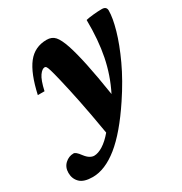

<svg xmlns="http://www.w3.org/2000/svg" viewBox="-219 -577 920 968"><g transform="rotate(-30 241.0 -93.0)"><path d="M49 -231.5H10Q35 -345 76.5 -398Q118 -451 187.5 -451Q217.5 -451 235 -431.5Q252.5 -412 269 -363Q284.5 -316.5 300.8 -239.8Q317 -163 334.5 -50.5Q377 -135 395.5 -227.5Q414 -320 412.5 -436.5Q428.5 -440.5 455.8 -443.2Q483 -446 506 -446Q533 -446 533 -422Q533 -380 514 -313Q495 -246 456.8 -163.5Q418.5 -81 359.5 7.5Q271.5 140 193.8 202.5Q116 265 44.5 265Q-7 265 -29.8 242.5Q-52.5 220 -52.5 185.5Q-52.5 153 -31 133Q-9.5 113 18.5 113Q25 113 33.2 119.8Q41.5 126.5 54 143.5Q67 160.5 79.8 168Q92.5 175.5 104 175.5Q127 175.5 155.5 157.8Q184 140 214 104.5Q193 -19.5 176.5 -100Q160 -180.5 145.5 -241Q135 -285 129 -305Q123 -325 119 -330.5Q115 -336 110 -336Q95 -336 78.5 -313Q62 -290 49 -231.5Z"/></g></svg>

Font: Newsreader 16pt ExtraBold
Style: Italic
Weight: 800
Italic angle: -17°
Designer: Hugues Gentile
Foundry: Production Type
Version: Version 1.003; ttfautohint (v1.8.3)